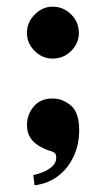

<svg xmlns="http://www.w3.org/2000/svg" viewBox="-20 -443 318 577"><path d="M84 114 80 83Q92 81 108.5 74.5Q125 68 137 57Q149 46 149 31Q149 19 143 15.5Q137 12 126 9Q109 3 94 -6.5Q79 -16 70 -31Q61 -46 61 -68Q61 -98 81 -122.5Q101 -147 138 -147Q168 -147 193 -126Q218 -105 218 -51Q218 -10 202 25.5Q186 61 156.5 84.5Q127 108 84 114ZM138 -267Q107 -267 84 -290Q61 -313 61 -344Q61 -376 84.5 -399.5Q108 -423 138 -423Q170 -423 193.5 -400Q217 -377 217 -344Q217 -313 194 -290Q171 -267 138 -267Z"/></svg>

Font: Frank Ruhl Libre ExtraBold
Style: Regular
Weight: 800
Designer: Yanek Iontef
Foundry: Fontef
Version: Version 6.003;gftools[0.9.30]